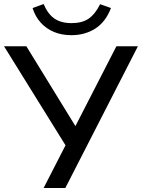

<svg xmlns="http://www.w3.org/2000/svg" viewBox="-27 -935 706 955"><path d="M190 0 309 -232V-196L-7 -705H104L359 -290H339L552 -705H659L298 0ZM328 -760Q280 -760 241.5 -776Q203 -792 175.5 -822.5Q148 -853 135 -895L190 -915Q211 -865 244 -842.5Q277 -820 329 -820Q381 -820 413.5 -842Q446 -864 471 -914L525 -895Q498 -825 446.5 -792.5Q395 -760 328 -760Z"/></svg>

Font: Nunito Sans 12pt SemiBold
Style: Regular
Weight: 600
Designer: Vernon Adams
Foundry: Vernon Adams
Version: Version 3.101;gftools[0.9.27]